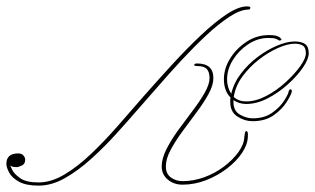

<svg xmlns="http://www.w3.org/2000/svg" viewBox="-90 -573 988 602"><path d="M685 -553Q696 -553 695 -548Q694 -543 689 -543Q664 -543 629.5 -520.5Q595 -498 556.5 -462Q518 -426 479 -384Q440 -342 405.5 -302Q371 -262 345 -233Q313 -196 275 -154Q237 -112 196 -75Q155 -38 113.5 -14.5Q72 9 31 9Q-8 9 -30 -3Q-52 -15 -61 -31.5Q-70 -48 -70 -59Q-70 -92 -33 -92Q-22 -92 -16.5 -85.5Q-11 -79 -11 -72Q-11 -59 -21.5 -54Q-32 -49 -38 -49Q-49 -49 -53.5 -51.5Q-58 -54 -58 -54Q-58 -54 -52 -41Q-46 -28 -27 -14.5Q-8 -1 31 -1Q70 -1 111.5 -25.5Q153 -50 195.5 -90.5Q238 -131 280 -179Q322 -227 362 -273Q406 -323 451.5 -372.5Q497 -422 540.5 -463Q584 -504 621 -528.5Q658 -553 685 -553ZM753 -463Q772 -463 780 -459.5Q788 -456 789 -454Q794 -450 792 -448Q790 -446 787 -446H785Q783 -448 776 -451Q769 -454 752 -454Q718 -454 688.5 -434.5Q659 -415 640.5 -385.5Q622 -356 622 -324Q622 -299 635 -279Q643 -313 665.5 -342.5Q688 -372 718 -394.5Q748 -417 779 -430Q810 -443 834 -443Q855 -443 866.5 -435Q878 -427 878 -406Q878 -388 860 -361.5Q842 -335 812.5 -308.5Q783 -282 749 -264.5Q715 -247 682 -247Q660 -247 642 -259V-253Q642 -225 662.5 -213.5Q683 -202 702 -202Q739 -202 763.5 -219.5Q788 -237 801 -257.5Q814 -278 815 -286Q817 -293 821 -293Q825 -293 825 -286Q823 -276 809 -253.5Q795 -231 768.5 -212Q742 -193 702 -193Q677 -193 654.5 -207.5Q632 -222 632 -253Q632 -257 632 -260.5Q632 -264 633 -267Q612 -288 612 -325Q612 -358 631.5 -389.5Q651 -421 683 -442Q715 -463 753 -463ZM643 -269Q658 -255 682 -255Q712 -255 744.5 -272Q777 -289 805 -314.5Q833 -340 851 -365Q869 -390 869 -406Q869 -424 859.5 -430Q850 -436 834 -436Q812 -436 781.5 -422.5Q751 -409 721.5 -386Q692 -363 670 -333Q648 -303 643 -269ZM528 -374Q579 -374 579 -328Q579 -306 564 -278.5Q549 -251 526.5 -221Q504 -191 482 -161Q460 -131 445 -103Q430 -75 430 -51Q430 -28 446 -16.5Q462 -5 482 -5Q517 -5 551 -17.5Q585 -30 612.5 -51Q640 -72 657.5 -96Q675 -120 676 -143Q676 -145 677.5 -153.5Q679 -162 682 -162Q689 -162 687 -143Q686 -119 668.5 -93Q651 -67 621.5 -44.5Q592 -22 556 -8Q520 6 482 6Q455 6 436 -10Q417 -26 417 -51Q417 -76 432 -105.5Q447 -135 469.5 -166Q492 -197 514.5 -226.5Q537 -256 552 -282.5Q567 -309 567 -328Q567 -347 558.5 -356.5Q550 -366 528 -366Q518 -366 519 -370Q520 -374 528 -374Z"/></svg>

Font: Kapakana Light
Style: Regular
Weight: 300
Designer: Kyosuke Nagai
Version: Version 1.000